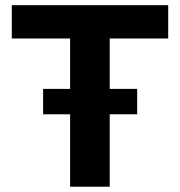

<svg xmlns="http://www.w3.org/2000/svg" viewBox="-20 -706 681 726"><path d="M245.1 0V-560.5H24.6V-686.4H616V-560.5H394.9V0ZM143 -273.8V-369.9H498.7V-273.8Z"/></svg>

Font: Archivo Variable SemiBold
Style: Regular
Weight: 600
Designer: Hector Gatti
Foundry: Omnibus-Type
Version: Version 2.001